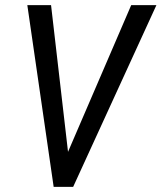

<svg xmlns="http://www.w3.org/2000/svg" viewBox="-20 -731 632 751"><path d="M235.4 -112.3 493.2 -710.9H591.8L266.1 0H196.3ZM179.7 -710.9 250 -103 254.9 0H189.9L86.9 -710.9Z"/></svg>

Font: Roboto Condensed
Style: Italic
Weight: 400
Italic angle: -12°
Designer: Christian Robertson
Foundry: Google
Version: Version 3.0